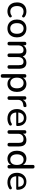

<svg xmlns="http://www.w3.org/2000/svg" viewBox="2066 -2818 939 5111"><g transform="rotate(90 2535.5 -262.5)"><path d="M285 9Q211 9 156.5 -22.5Q102 -54 73 -111.5Q44 -169 44 -246Q44 -362 108.5 -429Q173 -496 285 -496Q320 -496 356.5 -486Q393 -476 425 -451Q440 -442 443.5 -427.5Q447 -413 440.5 -400Q434 -387 421 -382Q408 -377 391 -387Q366 -406 340.5 -413Q315 -420 292 -420Q219 -420 180 -374.5Q141 -329 141 -246Q141 -162 180 -114.5Q219 -67 292 -67Q315 -67 340.5 -74Q366 -81 391 -100Q408 -111 421 -105.5Q434 -100 440 -86.5Q446 -73 442.5 -58.5Q439 -44 424 -36Q393 -12 356.5 -1.5Q320 9 285 9Z M737 9Q665 9 612 -22Q559 -53 529.5 -110Q500 -167 500 -244Q500 -321 529.5 -377.5Q559 -434 612 -465Q665 -496 737 -496Q810 -496 863 -465Q916 -434 945.5 -377.5Q975 -321 975 -244Q975 -167 945.5 -110Q916 -53 863 -22Q810 9 737 9ZM737 -66Q802 -66 840.5 -111.5Q879 -157 879 -244Q879 -330 840.5 -375.5Q802 -421 737 -421Q673 -421 634.5 -375.5Q596 -330 596 -244Q596 -157 634.5 -111.5Q673 -66 737 -66Z M1140 7Q1093 7 1093 -41V-446Q1093 -494 1140 -494Q1186 -494 1186 -446V-408Q1208 -450 1247 -473Q1286 -496 1338 -496Q1450 -496 1483 -399Q1505 -444 1548.5 -470Q1592 -496 1647 -496Q1810 -496 1810 -301V-41Q1810 7 1762 7Q1715 7 1715 -41V-297Q1715 -361 1693 -390Q1671 -419 1621 -419Q1565 -419 1532 -380.5Q1499 -342 1499 -274V-41Q1499 7 1451 7Q1404 7 1404 -41V-297Q1404 -361 1382 -390Q1360 -419 1310 -419Q1253 -419 1220.5 -380.5Q1188 -342 1188 -274V-41Q1188 7 1140 7Z M2189 -66Q2254 -66 2292.5 -111.5Q2331 -157 2331 -244Q2331 -330 2292.5 -375.5Q2254 -421 2189 -421Q2125 -421 2086 -375.5Q2047 -330 2047 -244Q2047 -157 2086 -111.5Q2125 -66 2189 -66ZM2001 187Q1954 187 1954 139V-446Q1954 -494 2001 -494Q2048 -494 2048 -446V-404Q2069 -447 2112.5 -471.5Q2156 -496 2212 -496Q2277 -496 2325 -465.5Q2373 -435 2400 -378.5Q2427 -322 2427 -244Q2427 -166 2400.5 -109.5Q2374 -53 2325.5 -22Q2277 9 2212 9Q2156 9 2113 -15.5Q2070 -40 2049 -82V139Q2049 187 2001 187Z M2590 7Q2542 7 2542 -41V-446Q2542 -494 2589 -494Q2635 -494 2635 -446V-400Q2655 -446 2697.5 -471.5Q2740 -497 2795 -498Q2812 -498 2821.5 -489.5Q2831 -481 2831 -459Q2832 -439 2822.5 -427.5Q2813 -416 2790 -414L2774 -412Q2708 -406 2673 -370Q2638 -334 2638 -272V-41Q2638 7 2590 7Z M3138 9Q3019 9 2951 -58.5Q2883 -126 2883 -243Q2883 -319 2913.5 -375.5Q2944 -432 2997 -464Q3050 -496 3120 -496Q3220 -496 3277.5 -432Q3335 -368 3335 -256Q3335 -225 3304 -225H2975Q2979 -146 3021 -106Q3063 -66 3139 -66Q3171 -66 3204 -74Q3237 -82 3268 -103Q3286 -112 3300 -107Q3314 -102 3320 -89.5Q3326 -77 3322 -62Q3318 -47 3301 -37Q3231 9 3138 9ZM2975 -280H3255Q3252 -350 3218.5 -389Q3185 -428 3123 -428Q3058 -428 3020 -387.5Q2982 -347 2975 -280Z M3493 7Q3446 7 3446 -41V-446Q3446 -494 3493 -494Q3539 -494 3539 -446V-406Q3563 -450 3607 -473Q3651 -496 3705 -496Q3878 -496 3878 -301V-41Q3878 7 3830 7Q3783 7 3783 -41V-296Q3783 -361 3758 -390Q3733 -419 3679 -419Q3616 -419 3578.5 -380Q3541 -341 3541 -276V-41Q3541 7 3493 7Z M4229 -66Q4294 -66 4332.5 -111.5Q4371 -157 4371 -244Q4371 -330 4332.5 -375.5Q4294 -421 4229 -421Q4165 -421 4126.5 -375.5Q4088 -330 4088 -244Q4088 -157 4126.5 -111.5Q4165 -66 4229 -66ZM4207 9Q4142 9 4094 -21.5Q4046 -52 4019 -109Q3992 -166 3992 -244Q3992 -322 4018.5 -378.5Q4045 -435 4093.5 -465.5Q4142 -496 4207 -496Q4262 -496 4305 -471.5Q4348 -447 4370 -405V-664Q4368 -712 4417 -712Q4465 -712 4465 -664V-41Q4465 7 4417 7Q4370 7 4370 -41V-84Q4349 -41 4306 -16Q4263 9 4207 9Z M4835 9Q4716 9 4648 -58.5Q4580 -126 4580 -243Q4580 -319 4610.5 -375.5Q4641 -432 4694 -464Q4747 -496 4817 -496Q4917 -496 4974.5 -432Q5032 -368 5032 -256Q5032 -225 5001 -225H4672Q4676 -146 4718 -106Q4760 -66 4836 -66Q4868 -66 4901 -74Q4934 -82 4965 -103Q4983 -112 4997 -107Q5011 -102 5017 -89.5Q5023 -77 5019 -62Q5015 -47 4998 -37Q4928 9 4835 9ZM4672 -280H4952Q4949 -350 4915.5 -389Q4882 -428 4820 -428Q4755 -428 4717 -387.5Q4679 -347 4672 -280Z"/></g></svg>

Font: Chiron GoRound TC
Style: Regular
Weight: 400
Designer: Ryoko NISHIZUKA 西塚涼子 (kana, bopomofo & ideographs); Paul D. Hunt (Latin, Greek & Cyrillic); Sandoll Communications 산돌커뮤니
Foundry: Adobe
Version: Version 1.000;hotconv 1.1.1;makeotfexe 2.6.0